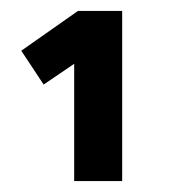

<svg xmlns="http://www.w3.org/2000/svg" viewBox="-20 -810 320 352"><path d="M116 -693 60 -655 19 -717 123 -790H204V-478H116Z"/></svg>

Font: Cairo SemiBold
Style: Regular
Weight: 600
Designer: Mohamed Gaber, Accademia di Belle Arti di Urbino and others
Foundry: Kief Type Foundry, Accademia di Belle Arti di Urbino and others
Version: Version 3.011